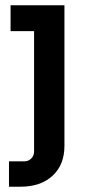

<svg xmlns="http://www.w3.org/2000/svg" viewBox="-20 -507 330 727"><path d="M14 200V104H72Q87 104 98 93.5Q109 83 109 67V-441L160 -389H20V-487H224V45Q224 117 179 158.5Q134 200 57 200Z"/></svg>

Font: SUSE SemiBold
Style: Regular
Weight: 600
Designer: Rene Bieder
Foundry: SUSE
Version: Version 1.000